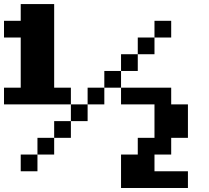

<svg xmlns="http://www.w3.org/2000/svg" viewBox="-20 -937 1040 957"><path d="M0 -416.7V-500H83.3V-750H0V-833.3H83.3V-916.7H250V-500H333.3V-416.7ZM750 -166.7V-83.3H916.7V0H583.3V-166.7H666.7V-250H750V-416.7H583.3V-500H833.3V-416.7H916.7V-250H833.3V-166.7ZM750 -750V-833.3H833.3V-750ZM750 -666.7H666.7V-750H750ZM333.3 -416.7H416.7V-333.3H333.3ZM333.3 -333.3V-250H250V-333.3ZM666.7 -583.3H583.3V-666.7H666.7ZM250 -166.7H166.7V-250H250ZM583.3 -583.3V-500H500V-583.3ZM166.7 -166.7V-83.3H83.3V-166.7ZM500 -416.7H416.7V-500H500Z"/></svg>

Font: Galmuri11 Bold
Style: Regular
Weight: 700
Designer: Lee Minseo (quiple)
Version: Version 2.397;hotconv 1.1.1;makeotfexe 2.6.0 DEVELOPMENT